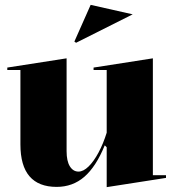

<svg xmlns="http://www.w3.org/2000/svg" viewBox="-20 -755 719 790"><path d="M213 14Q139 14 101.5 -29.5Q64 -73 64 -161V-467H10V-477L254 -515V-133Q254 -92 267.5 -70.5Q281 -49 303 -49Q323 -49 344.5 -70Q366 -91 385.5 -127.5Q405 -164 419 -209V-467H365V-477L609 -515V-34H663V-23L419 15V-149L411 -157Q375 -69 327 -27.5Q279 14 213 14ZM293 -579 286 -584 353 -735 526 -696Z"/></svg>

Font: Kalnia Thin SemiBold
Style: Regular
Weight: 600
Version: Version 1.105